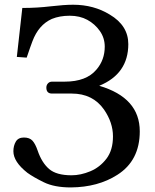

<svg xmlns="http://www.w3.org/2000/svg" viewBox="-20 -778 662 819"><path d="M37.1 -132.8Q37.1 -156.2 47.4 -173.8Q57.6 -191.4 82 -191.4Q106.4 -191.4 118.7 -177.7Q130.9 -164.1 140.6 -135.7Q158.2 -84 189.5 -57.1Q220.7 -30.3 285.2 -30.3Q324.2 -30.3 365.2 -47.4Q406.2 -64.5 434.1 -101.1Q461.9 -137.7 461.9 -196.3Q461.9 -254.9 423.8 -310.5Q376 -378.9 286.1 -378.9H202.1Q177.7 -378.9 177.7 -404.3Q177.7 -415 184.6 -422.4Q191.4 -429.7 202.1 -429.7H255.9Q348.6 -429.7 391.6 -481.4Q426.8 -522.5 426.8 -579.1Q426.8 -616.2 405.8 -646Q384.8 -675.8 352.5 -693.4Q320.3 -710.9 277.3 -710.9Q234.4 -710.9 201.2 -697.3Q144.5 -671.9 118.2 -601.6Q111.3 -584 93.8 -532.2L51.8 -535.2L75.2 -744.1H79.1Q137.7 -744.1 195.8 -751Q253.9 -757.8 292 -757.8Q379.9 -757.8 448.2 -715.8Q527.3 -668.9 527.3 -589.8Q527.3 -462.9 403.3 -412.1Q576.2 -361.3 576.2 -217.8Q576.2 -92.8 480.5 -32.2Q398.4 20.5 282.2 21.5Q211.9 21.5 167 -0.5Q122.1 -22.5 96.7 -41Q37.1 -87.9 37.1 -132.8Z"/></svg>

Font: GenEi LateMin P v2
Style: Medium
Weight: 500
Designer: o_tamon (Modified)
Foundry: o_tamon / Adobe Systems Incorporated / FONT 910 / Philipp H. Poll
Version: Version 2.1;Original Version 1.004